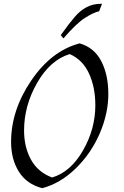

<svg xmlns="http://www.w3.org/2000/svg" viewBox="-20 -980 649 1005"><path d="M201 5Q120 -16 79 -81Q38 -146 38 -237Q38 -403 143.5 -558.5Q249 -714 397 -753Q473 -731 510 -660Q547 -589 547 -487.5Q547 -386 502 -281.5Q457 -177 376.5 -98.5Q296 -20 201 5ZM479 -429Q479 -523 446 -595Q413 -667 345 -697Q243 -666 174.5 -546.5Q106 -427 106 -297Q106 -210 142.5 -144Q179 -78 253 -51Q350 -80 414.5 -192.5Q479 -305 479 -429ZM506 -960Q510 -960 514 -960L499 -921Q470 -915 425 -886.5Q380 -858 312 -779L298 -796Q343 -859 370 -890Q429 -960 506 -960Z"/></svg>

Font: Felipa
Style: Regular
Weight: 400
Designer: Javier Alcaraz
Foundry: Fontstage
Version: Version 1.001